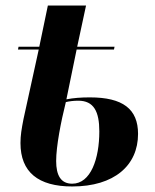

<svg xmlns="http://www.w3.org/2000/svg" viewBox="-20 -664 561 694"><path d="M241 10C393 10 479 -66 479 -180C479 -270 424 -312 305 -312C273 -312 246 -310 220 -305L257 -485H392L394 -495H259L291 -644H153L122 -495H47L45 -485H120L65 -234C58 -198 54 -175 54 -147C54 -42 118 10 241 10ZM241 0C200 0 183 -30 183 -82C183 -135 200 -223 218 -295C231 -298 246 -300 263 -300C319 -300 339 -261 339 -189C339 -90 308 0 241 0Z"/></svg>

Font: Noto Serif Display Condensed
Style: Bold Italic
Weight: 700
Width: 3
Italic angle: -12°
Designer: Monotype Design Team
Foundry: Monotype Imaging Inc.
Version: Version 2.009